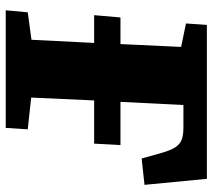

<svg xmlns="http://www.w3.org/2000/svg" viewBox="-56 -687 743 671"><g transform="rotate(90 315.5 -351.5)"><path d="M482 -309H331L321 -89L432 -77L427 0H16L23 -77L119 -90L130 -309H33L41 -401H134L144 -613L62 -630L67 -703H605L626 -485L534 -475L514 -546Q505 -577 494.5 -593Q484 -609 468 -615Q452 -621 427 -621H347L336 -401H487Z"/></g></svg>

Font: Literata 18pt ExtraBold
Style: Italic
Weight: 800
Italic angle: -2°
Designer: Latin by Veronika Burian and Jose Scaglione. Greek by Irene Vlachou. Cyrillic by Vera Evstafieva
Foundry: TypeTogether
Version: Version 3.103;gftools[0.9.29]